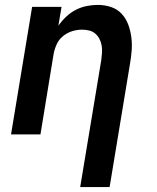

<svg xmlns="http://www.w3.org/2000/svg" viewBox="-20 -548 640 783"><path d="M307 215 393 -303Q395 -318 396 -333Q397 -348 394.5 -362.5Q392 -377 385.5 -389.5Q379 -402 368.5 -411Q358 -420 344 -423.5Q330 -427 315 -427Q295 -427 275 -421Q255 -415 238 -401.5Q221 -388 212 -369Q203 -350 199 -330L145 0H25L111 -520H231L218 -443Q232 -463 250 -480Q268 -497 289.5 -508Q311 -519 334 -523.5Q357 -528 379 -528Q407 -528 432.5 -519.5Q458 -511 475.5 -492.5Q493 -474 502.5 -449Q512 -424 515.5 -397Q519 -370 517 -342.5Q515 -315 510 -287L427 215Z"/></svg>

Font: Iosevka SS04 Extended Oblique
Style: Bold
Weight: 700
Width: 7
Italic angle: -9°
Monospace: yes
Designer: Belleve Invis
Foundry: Belleve Invis
Version: Version 19.0.0; ttfautohint (v1.8.4)